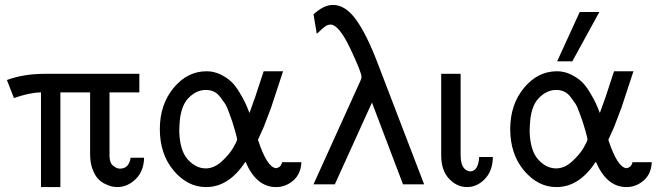

<svg xmlns="http://www.w3.org/2000/svg" viewBox="-20 -742 2666 773"><path d="M7.8 -419.9Q75.7 -444.8 159.2 -444.8H541V-370.1H420.9V-115.2Q420.9 -86.4 435.5 -74.7Q450.2 -63 462.9 -63Q499 -63 505.9 -106.9H560.1Q559.1 -52.7 526.1 -20.8Q493.2 11.2 452.1 11.2Q443.4 11.2 432.1 9Q420.9 6.8 404.1 -1Q387.2 -8.8 374.5 -22.5Q361.8 -36.1 352.3 -61.5Q342.8 -86.9 342.8 -121.1V-370.1H223.1V11.2H145V-370.1Q98.1 -369.1 36.1 -347.2Z M623.5 -222.2Q623.5 -321.3 679 -388.2Q734.4 -455.1 811.5 -455.1Q841.3 -455.1 867.9 -442.1Q894.5 -429.2 911.6 -412.6Q928.7 -396 944.6 -369.4Q960.4 -342.8 968 -326.4Q975.6 -310.1 984.4 -287.1L1007.3 -351.1L1041.5 -455.1H1119.6L1071.3 -308.1L1041.5 -230L1018.6 -179.2Q1054.7 -68.4 1091.3 -64.9Q1111.3 -67.9 1115.7 -88.9H1193.4Q1191.4 -42 1160.9 -15.4Q1130.4 11.2 1091.3 11.2Q1012.2 11.2 968.8 -89.8H967.3Q901.4 11.2 809.6 11.2Q735.4 11.2 679.4 -54.9Q623.5 -121.1 623.5 -222.2ZM701.7 -214.8Q703.6 -135.7 736.1 -99.9Q768.6 -64 808.6 -64Q841.8 -64 872.6 -92Q903.3 -120.1 918.9 -147Q934.6 -173.8 934.6 -181.2Q934.6 -185.1 926.8 -213.9Q918.9 -241.7 915.3 -252Q911.6 -262.2 902.6 -287.6Q893.6 -313 886 -324.5Q878.4 -335.9 866.5 -351.6Q854.5 -367.2 840.1 -373.5Q825.7 -379.9 808.6 -379.9Q769.5 -379.9 737.5 -345.9Q705.6 -312 702.6 -237.8Z M1242.2 0 1431.2 -417Q1435.1 -424.8 1435.5 -432.1Q1435.5 -451.2 1389.9 -547.1Q1344.2 -643.1 1310.5 -643.1Q1305.7 -643.1 1299.6 -641.1Q1293.5 -639.2 1286.4 -633.5Q1279.3 -627.9 1276.4 -625.5Q1273.4 -623 1264.2 -613.8L1255.4 -606L1242.2 -684.1Q1283.2 -722.2 1320.3 -722.2Q1371.1 -722.2 1414.3 -661.6Q1457.5 -601.1 1501.5 -484.9L1687.5 0H1602.5L1477.5 -329.1L1328.1 0Z M1756.3 -116.2V-444.8H1834.5V-117.2Q1834.5 -56.2 1873.5 -51.8Q1905.8 -53.7 1909.2 -109.9H1964.4Q1963.4 -53.7 1931.9 -21.2Q1900.4 11.2 1860.4 11.2Q1819.3 11.2 1787.8 -22.5Q1756.3 -56.2 1756.3 -116.2Z M2034.2 -222.2Q2034.2 -321.3 2089.6 -388.2Q2145 -455.1 2222.2 -455.1Q2252 -455.1 2278.6 -442.1Q2305.2 -429.2 2322.3 -412.6Q2339.4 -396 2355.2 -369.4Q2371.1 -342.8 2378.7 -326.4Q2386.2 -310.1 2395 -287.1L2418 -351.1L2452.1 -455.1H2530.3L2481.9 -308.1L2452.1 -230L2429.2 -179.2Q2465.3 -68.4 2502 -64.9Q2522 -67.9 2526.4 -88.9H2604Q2602.1 -42 2571.5 -15.4Q2541 11.2 2502 11.2Q2422.9 11.2 2379.4 -89.8H2377.9Q2312 11.2 2220.2 11.2Q2146 11.2 2090.1 -54.9Q2034.2 -121.1 2034.2 -222.2ZM2112.3 -214.8Q2114.3 -135.7 2146.7 -99.9Q2179.2 -64 2219.2 -64Q2252.4 -64 2283.2 -92Q2314 -120.1 2329.6 -147Q2345.2 -173.8 2345.2 -181.2Q2345.2 -185.1 2337.4 -213.9Q2329.6 -241.7 2325.9 -252Q2322.3 -262.2 2313.2 -287.6Q2304.2 -313 2296.6 -324.5Q2289.1 -335.9 2277.1 -351.6Q2265.1 -367.2 2250.7 -373.5Q2236.3 -379.9 2219.2 -379.9Q2180.2 -379.9 2148.2 -345.9Q2116.2 -312 2113.3 -237.8ZM2223.1 -495.1 2314 -693.8H2393.1L2284.2 -495.1Z"/></svg>

Font: CMU Sans Serif
Style: Medium
Weight: 500
Version: Version 0.7.0